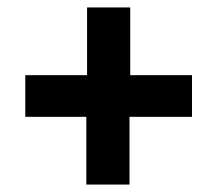

<svg xmlns="http://www.w3.org/2000/svg" viewBox="-20 -588 560 516"><path d="M212 -92V-274H48V-386H214V-568H330V-386H496V-274H328V-92Z"/></svg>

Font: Source Sans 3 ExtraLight Black
Style: Italic
Weight: 900
Italic angle: -11°
Version: Version 3.052;hotconv 1.1.0;makeotfexe 2.6.0